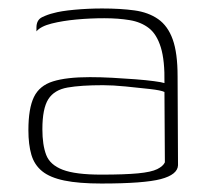

<svg xmlns="http://www.w3.org/2000/svg" viewBox="-20 -425 499 453"><path d="M219 8Q166 8 132 1Q98 -6 79.5 -21Q61 -36 54 -60Q47 -84 47 -118Q47 -169 60 -196Q73 -223 105 -233Q137 -243 192 -243Q217 -243 245 -241.5Q273 -240 299 -238Q325 -236 343.5 -233.5Q362 -231 368 -229Q369 -282 359.5 -313Q350 -344 331.5 -358.5Q313 -373 286 -377.5Q259 -382 226 -382Q193 -382 160.5 -379Q128 -376 102 -369.5Q76 -363 66 -351V-360Q66 -378 79.5 -384.5Q93 -391 106 -394Q123 -399 155.5 -402Q188 -405 221 -405Q264 -405 297 -400.5Q330 -396 353 -380Q376 -364 387.5 -332Q399 -300 399 -245L400 -35Q399 -13 359.5 -2.5Q320 8 219 8ZM219 -13Q274 -13 305.5 -16Q337 -19 351 -26Q365 -33 369 -42L368 -208Q360 -212 333.5 -215Q307 -218 276.5 -221Q246 -224 223 -224Q171 -224 139.5 -218.5Q108 -213 94 -191Q80 -169 80 -120Q80 -83 89 -59.5Q98 -36 128 -24.5Q158 -13 219 -13Z"/></svg>

Font: Genos ExtraLight
Style: Regular
Weight: 250
Designer: Robert E. Leuschke
Foundry: Robert E. Leuschke
Version: Version 1.010